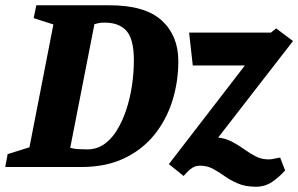

<svg xmlns="http://www.w3.org/2000/svg" viewBox="-39 -635 1134 730"><path d="M-19 0 -10 -49 73 -75 164 -542 89 -566 99 -615H377Q513 -615 576 -557Q639 -499 639 -403Q639 -323 616 -250.5Q593 -178 547 -121.5Q501 -65 432 -32.5Q363 0 270 0ZM293 -67Q328 -67 356 -86Q384 -105 405 -139Q426 -173 440.5 -216Q455 -259 462.5 -308Q470 -357 470 -406Q470 -486 442 -517.5Q414 -549 359 -549Q344 -549 335.5 -547Q327 -545 320 -543L228 -73Q242 -69 259.5 -68Q277 -67 293 -67ZM934 75Q895 75 866.5 63Q838 51 815.5 35Q793 19 771 7Q749 -5 722 -5Q706 -5 694 2Q682 9 674 18Q666 27 659 34L603 -11L892 -386H694L680 -511H991L1011 -527L1075 -479L751 -61L716 -103Q757 -116 788 -112.5Q819 -109 843.5 -96Q868 -83 889.5 -67.5Q911 -52 933 -40.5Q955 -29 982 -29Q993 -29 1003 -31.5Q1013 -34 1026 -36L1045 13Q1024 37 996.5 56Q969 75 934 75Z"/></svg>

Font: Manuale ExtraBold
Style: Italic
Weight: 800
Italic angle: -11°
Designer: Eduardo Tunni / Pablo Cosgaya
Foundry: Eduardo Tunni / Pablo Cosgaya
Version: Version 1.002